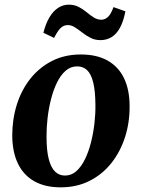

<svg xmlns="http://www.w3.org/2000/svg" viewBox="-20 -790 608 823"><path d="M326.5 -556.5Q394.5 -556.5 441 -530.5Q487.5 -504.5 511.5 -455Q535.5 -405.5 535.5 -334.5Q536 -265 516 -202.5Q496 -140 457.8 -91.5Q419.5 -43 364.5 -15Q309.5 13 240 13Q173 13 126.8 -13.2Q80.5 -39.5 56.8 -89Q33 -138.5 32.5 -208.5Q32.5 -279 52.2 -341.8Q72 -404.5 110.2 -452.8Q148.5 -501 203 -528.8Q257.5 -556.5 326.5 -556.5ZM311 -505.5Q282.5 -505.5 261 -486.5Q239.5 -467.5 224 -435.5Q208.5 -403.5 198.5 -364Q188.5 -324.5 183.8 -282.8Q179 -241 179.5 -203.5Q179.5 -144.5 189 -108Q198.5 -71.5 216 -54.5Q233.5 -37.5 258.5 -37.5Q286.5 -37.5 307.8 -56.8Q329 -76 344.5 -108Q360 -140 370 -179.5Q380 -219 384.8 -260.8Q389.5 -302.5 389 -340.5Q388.5 -399.5 379.8 -435.8Q371 -472 353.8 -488.8Q336.5 -505.5 311 -505.5ZM166 -649.5Q176 -689 192 -715.8Q208 -742.5 229 -756.2Q250 -770 274.5 -770Q299 -770 317.5 -760.2Q336 -750.5 351.2 -737.8Q366.5 -725 381.8 -715.2Q397 -705.5 414.5 -705.5Q429.5 -705.5 442.5 -717.2Q455.5 -729 466.5 -759.5L517.5 -741.5Q509.5 -699.5 494.8 -672Q480 -644.5 458.8 -631.2Q437.5 -618 410.5 -618Q387 -618 368 -627.8Q349 -637.5 332.5 -650.5Q316 -663.5 301 -673Q286 -682.5 270.5 -682.5Q252.5 -682.5 239.2 -669.2Q226 -656 212 -627.5Z"/></svg>

Font: Merriweather 48pt
Style: Bold Italic
Weight: 700
Italic angle: -7.8°
Version: Version 2.101